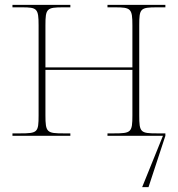

<svg xmlns="http://www.w3.org/2000/svg" viewBox="-20 -556 728 786"><path d="M31 0H268V-10H240C172 -10 166 -14 166 -84V-270H522V-84C522 -14 517 -10 446 -10H420V0H647L562 210H588L657 0V-10H623C555 -10 550 -14 550 -84V-452C550 -521 554 -526 623 -526H657V-536H420V-526H450C516 -526 522 -521 522 -452V-280H166V-452C166 -521 171 -526 239 -526H268V-536H31V-526H70C132 -526 138 -521 138 -452V-84C138 -14 134 -10 62 -10H31Z"/></svg>

Font: Noto Serif Display Thin
Style: Regular
Weight: 100
Designer: Monotype Design Team
Foundry: Monotype Imaging Inc.
Version: Version 2.009